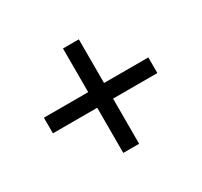

<svg xmlns="http://www.w3.org/2000/svg" viewBox="-109 -673 818 777"><g transform="rotate(-30 300.0 -284.0)"><path d="M263 -40V-251H56V-324H263V-528H337V-324H544V-251H337V-40Z"/></g></svg>

Font: Nunito Sans 12pt ExtraLight 6pt Medium
Style: Regular
Weight: 500
Version: Version 3.101;gftools[0.9.27]